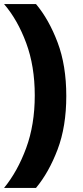

<svg xmlns="http://www.w3.org/2000/svg" viewBox="-20 -750 410 950"><path d="M0 180Q67 98 109.5 -17.5Q152 -133 152 -278Q152 -423 109.5 -537.5Q67 -652 0 -730H158Q222 -654 265 -540Q308 -426 308 -275Q308 -124 265 -10.5Q222 103 158 180Z"/></svg>

Font: MuseoModerno SemiBold
Style: Bold
Weight: 700
Version: Version 1.001